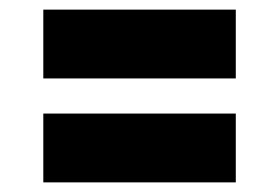

<svg xmlns="http://www.w3.org/2000/svg" viewBox="-20 -452 580 399"><path d="M70 -289V-432H470V-289ZM70 -73V-216H470V-73Z"/></svg>

Font: Saira Thin Black
Style: Regular
Weight: 900
Version: Version 1.101